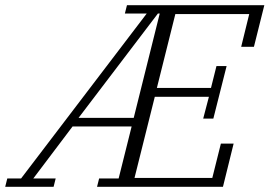

<svg xmlns="http://www.w3.org/2000/svg" viewBox="-73 -718 1036 738"><path d="M-45 -32H8L491 -666H407L415 -698H943L903 -538H854L885 -664H601L530 -380H738L759 -464H798L747 -262H708L730 -346H522L444 -34H743L776 -166H825L784 0H300L308 -32H383L433 -232H206L55 -32H141L133 0H-53ZM229 -265H441L541 -666H534Z"/></svg>

Font: IBM Plex Serif Light
Style: Italic
Weight: 300
Italic angle: -14°
Designer: Mike Abbink, Paul van der Laan, Pieter van Rosmalen
Foundry: Bold Monday
Version: Version 3.001